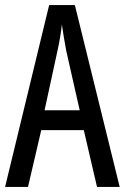

<svg xmlns="http://www.w3.org/2000/svg" viewBox="-20 -734 490 754"><path d="M361 0 309 -223H142L90 0H0L173 -714H274L450 0ZM240 -535Q235 -563 230.5 -589Q226 -615 223 -638Q218 -590 206 -536L155 -301H293Z"/></svg>

Font: Noto Sans Gurmukhi ExtraCondensed
Style: Regular
Weight: 400
Width: 2
Designer: Jelle Bosma - Monotype Design Team
Foundry: Monotype Imaging Inc.
Version: Version 2.004; ttfautohint (v1.8.4.7-5d5b)